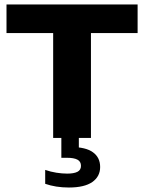

<svg xmlns="http://www.w3.org/2000/svg" viewBox="-20 -615 642 856"><path d="M217 0V-467.5H9V-595H593.5V-467.5H385.5V0ZM287 221Q257.5 221 231 216.8Q204.5 212.5 181.5 204.5V142.5Q206 151 231.5 155Q257 159 279.5 159Q309.5 159 325.2 151Q341 143 341 124.5Q341 105 325.2 96.8Q309.5 88.5 279 88.5H253.5V-10H331.5V64L296.5 40.5Q362 40.5 394.2 63.8Q426.5 87 426.5 129.5Q426.5 172 391.5 196.5Q356.5 221 287 221Z"/></svg>

Font: Encode Sans SC SemiExpanded
Style: Bold
Weight: 700
Width: 6
Designer: Multiple Designers
Foundry: Impallari Type
Version: Version 3.002